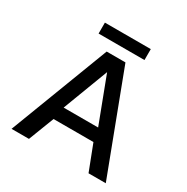

<svg xmlns="http://www.w3.org/2000/svg" viewBox="-175 -930 1051 1080"><g transform="rotate(30 350.0 -390.0)"><path d="M200 -709V-780H498V-709ZM44 0 290 -644H412L656 0H544L480 -166H221L157 0ZM238 -250H462L350 -545Z"/></g></svg>

Font: Kanit
Style: Regular
Weight: 400
Designer: Katatrad Team
Foundry: CadsonDemak
Version: Version 2.000; ttfautohint (v1.8.3)